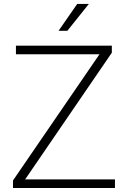

<svg xmlns="http://www.w3.org/2000/svg" viewBox="-20 -939 638 959"><path d="M554.2 0H62V-43H554.2ZM76.2 0H44.9V-37.6L506.3 -710.9H538.6V-675.8ZM517.1 -668H59.6V-710.9H517.1ZM365.7 -919.4H423.8L316.4 -785.2H272.5Z"/></svg>

Font: Heebo ExtraLight
Style: Regular
Weight: 250
Designer: Oded Ezer
Foundry: Ezer Type House
Version: Version 3.100